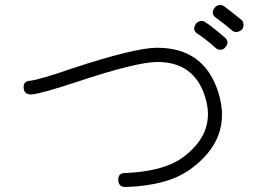

<svg xmlns="http://www.w3.org/2000/svg" viewBox="-20 -796 1040 768"><path d="M482 -48Q454 -48 453 -76Q452 -104 481 -104Q631 -110 708 -164Q847 -264 800 -410Q756 -549 608 -548Q527 -548 289 -469Q147 -422 106 -418Q77 -418 75 -442Q71 -471 100 -473Q138 -477 271 -523Q520 -605 608 -605Q797 -605 853 -427Q912 -242 740 -118Q649 -53 482 -48ZM861 -597Q850 -597 843 -604Q795 -646 771.5 -660Q748 -674 762 -698Q770 -712 786 -712Q795 -712 800 -708Q822 -695 878 -647Q900 -629 882 -608Q875 -597 861 -597ZM907 -675Q881 -698 844 -725Q821 -741 838 -764Q846 -776 861 -776Q870 -776 878 -770Q935 -726 945 -717Q954 -710 954 -697Q954 -684 947 -677Q935 -668 925 -668Q915 -668 907 -675Z"/></svg>

Font: Shin Retro Maru Gothic Regular
Style: Regular
Weight: 400
Designer: Iose
Foundry: Typographish
Version: Version 1.002